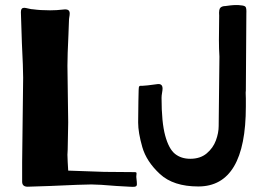

<svg xmlns="http://www.w3.org/2000/svg" viewBox="-20 -734 1055 763"><path d="M529 -247 530 -333Q531 -352 531 -376Q531 -389 534 -391.5Q537 -394 546 -393Q557 -393 608 -400Q626 -401 626 -382Q626 -376 624 -365Q622 -354 622 -345Q622 -248 636.5 -195Q651 -142 675.5 -122.5Q700 -103 736 -103Q776 -103 801.5 -124.5Q827 -146 838 -176Q849 -206 849 -233L852 -509Q850 -539 850 -575L851 -672Q849 -697 856 -703.5Q863 -710 876 -710Q882 -711 895 -712.5Q908 -714 919 -714Q930 -714 935 -713Q952 -712 956 -706.5Q960 -701 959 -680L957 -374Q956 -367 956.5 -358.5Q957 -350 957 -343V-311Q957 7 768 7Q669 7 615.5 -42.5Q562 -92 545.5 -149.5Q529 -207 529 -247ZM68 -12V-90L72 -425Q72 -463 67 -563L63 -686Q63 -703 76 -703Q81 -703 93 -700Q105 -697 112 -697Q140 -693 179 -693Q206 -693 230 -696Q245 -698 251 -694Q257 -690 257 -681Q257 -674 255.5 -666.5Q254 -659 254 -650L252 -596Q248 -514 248 -473L250 -322Q251 -286 251 -248L249 -139L248 -119L249 -91L251 -56L394 -51L513 -50H515Q521 -50 522 -48Q523 -46 522.5 -42.5Q522 -39 522 -37Q521 -33 522.5 -22Q524 -11 524 -2Q524 5 519 7Q514 9 506.5 8.5Q499 8 495 8L442 5Q372 -1 343 -1Q311 -1 181 5L90 8Q68 8 68 -12Z"/></svg>

Font: Barriecito
Style: Regular
Weight: 400
Designer: Pablo Cosgaya & Sergio Jiménez
Foundry: Pablo Cosgaya & Sergio Jiménez
Version: Version 1.001